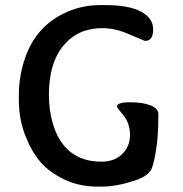

<svg xmlns="http://www.w3.org/2000/svg" viewBox="-20 -711 707 740"><path d="M430.2 -299.3Q430.2 -316.9 480.2 -316.9Q530.3 -316.9 560.3 -304.9Q590.3 -293 590.3 -271V-259.3Q590.3 -185.5 580.6 -127.2Q570.8 -68.8 561 -54.2Q545.4 -30.3 501 -15.6Q427.7 8.3 374 8.3H356.9Q286.6 8.3 229 -18.8Q171.4 -45.9 136.7 -85.7Q102.1 -125.5 77.4 -188.7Q52.7 -252 52.7 -325.7V-345.2Q52.7 -415 74.2 -480.5Q116.7 -611.8 238.3 -665Q298.8 -691.4 366.2 -691.4H385.3Q475.6 -691.4 522.9 -666.5Q570.3 -641.6 570.3 -597.4Q570.3 -553.2 538.6 -553.2L467.8 -583Q420.9 -602.5 374 -602.5Q280.3 -602.5 224.4 -535.2Q168.5 -467.8 168.5 -346.2Q168.5 -286.1 183.6 -234.9Q227.5 -87.9 371.1 -87.9Q420.9 -87.9 450.9 -117.2Q481 -146.5 481 -190.9Q481 -235.4 455.6 -266.6Q430.2 -297.9 430.2 -299.3Z"/></svg>

Font: Averia Libre
Style: Regular
Weight: 400
Version: Version 1.002